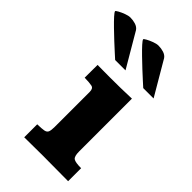

<svg xmlns="http://www.w3.org/2000/svg" viewBox="-293 -757 826 826"><g transform="rotate(45 120.0 -344.0)"><path d="M27.3 0V-79.1Q54.7 -79.6 67.6 -82Q80.6 -84.5 84.5 -94Q88.4 -103.5 88.4 -124V-337.9Q88.4 -358.4 74.2 -361.6Q60.1 -364.7 29.8 -365.2Q29.8 -385.3 30 -404.5Q30.3 -423.8 30.3 -443.4Q50.3 -443.4 69.1 -443.1Q87.9 -442.9 105.5 -442.9Q137.2 -442.9 170.2 -443.4Q203.1 -443.8 237.3 -445.3V-124Q237.3 -94.2 248 -86.7Q258.8 -79.1 294.4 -79.1V0Q277.8 0 257.8 -0.2Q237.8 -0.5 216.8 -0.5Q195.8 -0.5 176.5 -0.7Q157.2 -1 142.6 -1Q106.9 -1 81.1 -0.5Q55.2 0 27.3 0ZM131.8 -511.7H68.8Q63 -517.1 46.1 -532.2Q29.3 -547.4 8.3 -566.9Q-12.7 -586.4 -32.7 -606Q-52.7 -625.5 -66.2 -640.4Q-79.6 -655.3 -80.1 -660.2Q-80.1 -662.6 -68.4 -669.2Q-56.6 -675.8 -41 -681.6Q-25.4 -687.5 -13.7 -687.5Q2.9 -687.5 18.1 -682.6Q33.2 -677.7 41 -666.5ZM302.7 -511.7H239.7Q233.9 -517.1 217 -532.2Q200.2 -547.4 179.2 -566.9Q158.2 -586.4 138.2 -606Q118.2 -625.5 104.7 -640.4Q91.3 -655.3 90.8 -660.2Q90.8 -662.6 102.5 -669.2Q114.3 -675.8 129.9 -681.6Q145.5 -687.5 157.2 -687.5Q173.8 -687.5 189 -682.6Q204.1 -677.7 211.9 -666.5Z"/></g></svg>

Font: Kameron
Style: Regular
Weight: 400
Designer: Vernon Adams
Foundry: Vernon Adams
Version: Version 1.100